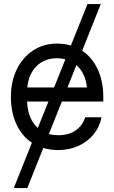

<svg xmlns="http://www.w3.org/2000/svg" viewBox="-20 -748 576 972"><path d="M49.8 204.1 141.6 -25.4Q90.3 -59.6 62.7 -120.1Q35.2 -180.7 35.2 -256.8Q35.2 -335.4 64.9 -396.5Q94.7 -457.5 147.5 -492.4Q200.2 -527.3 268.6 -527.3Q305.7 -527.3 338.9 -517.6L422.9 -727.5H490.2L396 -491.2Q446.8 -457.5 474.9 -396.7Q502.9 -335.9 502.9 -256.8V-233.9H293L227.5 -69.3Q249.5 -63.5 274.4 -63.5Q329.6 -63.5 364.5 -88.9Q399.4 -114.3 411.1 -154.3H494.1Q484.4 -105 453.6 -67.6Q422.9 -30.3 376.7 -9.3Q330.6 11.7 274.4 11.7Q234.4 11.7 199.2 1L118.2 204.1ZM253.9 -305.2 311 -447.8Q291 -453.1 268.6 -453.1Q205.1 -453.1 165 -413.1Q125 -373 118.2 -305.2ZM171.4 -100.1 225.1 -233.9H117.2Q120.6 -146 171.4 -100.1ZM366.7 -418.5 321.8 -305.2H419.9Q412.6 -378.4 366.7 -418.5Z"/></svg>

Font: Inter Display
Style: Regular
Weight: 400
Designer: Rasmus Andersson
Foundry: rsms
Version: Version 4.001;git-9221beed3